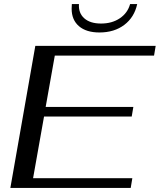

<svg xmlns="http://www.w3.org/2000/svg" viewBox="-20 -926 787 946"><path d="M154 -700H747L739 -652H250L205 -399H637L629 -352H197L143 -48H632L624 0H31ZM333 -883Q333 -898 334 -906H369Q366 -862 395 -836Q424 -810 478 -810Q532 -810 570.5 -836Q609 -862 621 -906H656Q642 -841 592.5 -803.5Q543 -766 470 -766Q405 -766 369 -797Q333 -828 333 -883Z"/></svg>

Font: Fahkwang
Style: Italic
Weight: 400
Italic angle: -10°
Version: Version 1.000; ttfautohint (v1.6)